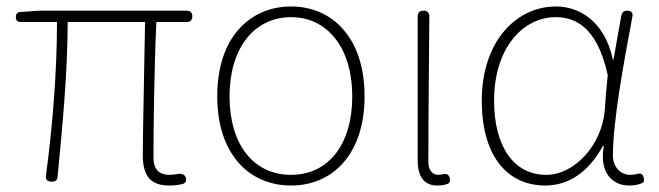

<svg xmlns="http://www.w3.org/2000/svg" viewBox="-20 -560 2036 593"><path d="M308 -492H428C426 -355 421 -153 421 -81C421 -14 447 13 503 13C520 13 533 11 545 8C554 5 556 -2 554 -11C552 -20 541 -25 531 -23C519 -21 511 -20 505 -20C470 -20 454 -37 454 -75C454 -146 456 -351 463 -492H557C568 -492 574 -499 574 -510C574 -521 568 -527 557 -527H337H101L43 -523C33 -522 29 -517 29 -507C29 -497 34 -492 44 -492H156C156 -336 142 -168 122 -18C120 -6 125 0 138 1C150 2 157 -3 158 -15C172 -164 189 -333 189 -492Z M1041 -468C1001 -515 944 -540 879 -540C814 -540 757 -515 716 -468C675 -421 651 -352 651 -262C651 -86 748 13 879 13C1009 13 1106 -86 1106 -262C1106 -352 1082 -421 1041 -468ZM1017 -439C1050 -396 1068 -335 1068 -262C1068 -115 995 -20 879 -20C762 -20 689 -115 689 -262C689 -335 707 -396 740 -439C773 -482 821 -507 879 -507C937 -507 984 -482 1017 -439Z M1270 -411V-296V-66C1270 -10 1293 13 1331 13C1344 13 1354 11 1362 8C1370 5 1371 -2 1369 -10C1367 -20 1359 -25 1349 -22C1344 -21 1339 -20 1334 -20C1317 -20 1303 -33 1303 -59C1303 -211 1305 -356 1306 -509C1306 -521 1300 -527 1288 -527C1276 -527 1270 -521 1270 -509Z M1895 -489 1888 -451 1875 -376H1873C1847 -496 1768 -540 1697 -540C1576 -540 1468 -434 1468 -249C1468 -74 1550 13 1664 13C1737 13 1798 -29 1842 -109H1845C1830 -29 1870 13 1923 13C1940 13 1952 10 1962 6C1970 3 1970 -3 1968 -12C1965 -22 1959 -26 1949 -23C1942 -21 1934 -20 1926 -20C1897 -20 1873 -44 1873 -79C1873 -183 1905 -359 1933 -508C1936 -520 1930 -527 1917 -527C1907 -527 1901 -522 1899 -512ZM1850 -248 1848 -222C1840 -112 1754 -20 1667 -20C1565 -20 1506 -110 1506 -249C1506 -414 1597 -507 1696 -507C1749 -507 1823 -485 1857 -328L1852 -275Z"/></svg>

Font: GenSenRounded2 TW EL
Style: Regular
Weight: 250
Version: Version 2.100;PS 2.1;hotconv 16.6.51;makeotf.lib2.5.65220 DE